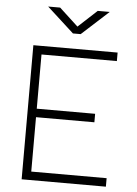

<svg xmlns="http://www.w3.org/2000/svg" viewBox="-60 -943 705 989"><g transform="rotate(5 293.0 -449.0)"><path d="M89.8 0V-693.4H525.4V-649.4H135.7V-369.1H437.5V-325.2H135.7V-43.9H525.4V0ZM287.6 -771.5 148.4 -898.4H210.4L307.6 -808.6L404.8 -898.4H466.8L327.6 -771.5Z"/></g></svg>

Font: Cascadia Code ExtraLight
Style: Regular
Weight: 200
Monospace: yes
Designer: Aaron Bell
Foundry: Saja Typeworks
Version: Version 2407.024; ttfautohint (v1.8.4)